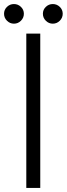

<svg xmlns="http://www.w3.org/2000/svg" viewBox="-51 -929 330 949"><path d="M148 0H79V-763H148ZM-31 -861Q-31 -881 -16.5 -895Q-2 -909 18 -909Q38 -909 52.5 -895Q67 -881 67 -861Q67 -841 52.5 -826.5Q38 -812 18 -812Q-2 -812 -16.5 -826.5Q-31 -841 -31 -861ZM161 -861Q161 -881 175.5 -895Q190 -909 210 -909Q230 -909 244.5 -895Q259 -881 259 -861Q259 -841 244.5 -826.5Q230 -812 210 -812Q190 -812 175.5 -826.5Q161 -841 161 -861Z"/></svg>

Font: Open Sauce One Light
Style: Regular
Weight: 300
Designer: Alfredo Marco Pradil
Foundry: Creative Sauce Fz LLC
Version: Version 1.477